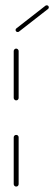

<svg xmlns="http://www.w3.org/2000/svg" viewBox="-20 -701 203 721"><path d="M40.7 -0.4Q37 -0.4 34.3 -3.1Q31.5 -5.9 31.5 -9.6V-185.2Q31.5 -189.3 34.3 -191.9Q37 -194.4 40.7 -194.4Q44.8 -194.4 47.4 -191.9Q50 -189.3 50 -185.2V-9.6Q50 -5.9 47.4 -3.1Q44.8 -0.4 40.7 -0.4ZM40.7 -324.1Q37 -324.1 34.3 -326.9Q31.5 -329.6 31.5 -333.3V-509.3Q31.5 -513 34.3 -515.7Q37 -518.5 40.7 -518.5Q44.4 -518.5 47.2 -515.7Q50 -513 50 -509.3V-333.3Q50 -329.6 47.4 -326.9Q44.8 -324.1 40.7 -324.1ZM46.3 -580.7Q43 -580.7 40.7 -583Q38.5 -585.2 38.5 -588.5Q38.5 -592.2 41.5 -594.4L150.7 -679.6Q152.6 -681.1 155.6 -681.1Q158.9 -681.1 161.1 -678.9Q163.3 -676.7 163.3 -673.3Q163.3 -669.6 160.4 -667.4L51.1 -582.2Q49.3 -580.7 46.3 -580.7Z"/></svg>

Font: 26F Galaxy Sans Hairline
Style: Regular
Weight: 50
Designer: C₂₉H₂₅N₃O₅
Version: Version 1.100